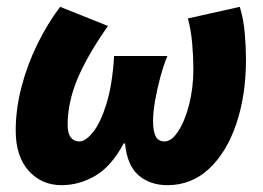

<svg xmlns="http://www.w3.org/2000/svg" viewBox="-20 -530 771 562"><path d="M160 12Q102 12 64 -30Q26 -72 26 -148Q26 -211 43 -276Q60 -341 89.5 -401Q119 -461 156 -510L296 -454Q235 -367 206.5 -298.5Q178 -230 178 -164Q178 -140 187 -128Q196 -116 212 -116Q231 -116 253 -144Q275 -172 292 -227.5Q309 -283 314 -366H470Q459 -340 449.5 -305Q440 -270 434 -235.5Q428 -201 428 -176Q428 -145 436 -130.5Q444 -116 462 -116Q482 -116 501.5 -145.5Q521 -175 533.5 -223.5Q546 -272 546 -328Q546 -364 542.5 -403.5Q539 -443 530 -476L682 -510Q693 -473 696.5 -432Q700 -391 700 -356Q700 -252 672 -168.5Q644 -85 592.5 -36.5Q541 12 470 12Q419 12 385.5 -17Q352 -46 346 -110H342Q306 -43 259 -15.5Q212 12 160 12Z"/></svg>

Font: Source Sans 3 Black
Style: Italic
Weight: 900
Italic angle: -11°
Designer: Paul D. Hunt
Foundry: Adobe
Version: Version 3.052;hotconv 1.1.0;makeotfexe 2.6.0